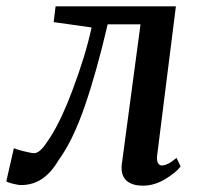

<svg xmlns="http://www.w3.org/2000/svg" viewBox="-50 -578 636 608"><path d="M447 -79Q447 -66 451.5 -60Q456 -54 462 -54Q481 -54 509 -78L522 -51Q508 -32 473.5 -11Q439 10 402 10Q371 10 353 -4Q335 -18 335 -47Q335 -56 336 -60L395 -501H291Q256 -351 218.5 -242Q181 -133 135 -70Q112 -31 83 -11.5Q54 8 17 8Q7 8 -10.5 3.5Q-28 -1 -30 -4L-6 -109Q-2 -106 23.5 -99.5Q49 -93 58 -93Q76 -93 98 -127Q137 -180 179 -291Q221 -402 240 -491L120 -508L126 -558H507L448 -89Z"/></svg>

Font: Koeln Type Serif
Style: Italic
Weight: 400
Italic angle: -8°
Designer: Eben Sorkin
Foundry: Eben Sorkin
Version: Version 2.002